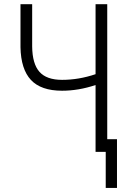

<svg xmlns="http://www.w3.org/2000/svg" viewBox="-20 -731 626 924"><path d="M496.1 -710.9V0H439.9V-321.8Q357.9 -294.4 278.8 -294.4Q177.2 -294.4 128.9 -346.2Q80.6 -397.9 78.6 -503.9V-710.9H134.8V-507.3Q135.7 -423.8 169.9 -385.3Q204.1 -346.7 278.8 -346.7Q358.9 -346.7 439.9 -374V-710.9ZM543 173.3H488.8V-61H543Z"/></svg>

Font: Roboto Condensed Light
Style: Regular
Weight: 300
Designer: Google
Version: Version 2.134; 2016